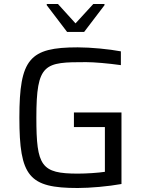

<svg xmlns="http://www.w3.org/2000/svg" viewBox="-20 -933 717 961"><path d="M214 -907 316 -773H401L503 -907V-913H447L358 -816L270 -913H214ZM369 8C431 8 522 0 588 -12V-370H350V-297H505V-73C473 -68 412 -64 370 -64C186 -64 162 -101 162 -344C162 -618 203 -622 411 -622C450 -622 521 -616 585 -607V-676C526 -687 436 -696 369 -696C128 -696 77 -639 77 -344C77 -49 125 8 369 8Z"/></svg>

Font: Saira UNSAM
Style: Regular
Weight: 400
Designer: Hector Gatti with collaboration of the Omnibus-Type team
Foundry: Omnibus-Type
Version: Version 0.072;PS 000.072;hotconv 1.0.88;makeotf.lib2.5.64775